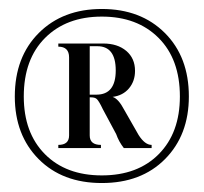

<svg xmlns="http://www.w3.org/2000/svg" viewBox="-20 -780 454 428"><path d="M13 -565Q13 -653 66.5 -706.5Q120 -760 207 -760Q294 -760 347.5 -706.5Q401 -653 401 -565Q401 -479 348 -425.5Q295 -372 207 -372Q119 -372 66 -425.5Q13 -479 13 -565ZM381 -565Q381 -648 333.5 -695.5Q286 -743 207 -743Q128 -743 80.5 -695.5Q33 -648 33 -565Q33 -484 80 -436.5Q127 -389 207 -389Q287 -389 334 -436.5Q381 -484 381 -565ZM110 -450V-457Q134 -457 134 -478V-652Q134 -676 110 -676V-683H210Q242 -683 261.5 -666.5Q281 -650 281 -622Q281 -599 267.5 -583Q254 -567 231 -564Q244 -560 257 -535L289 -479Q303 -457 318 -457V-450H256Q245 -464 239 -481L209 -537Q201 -554 196 -559Q192 -563 183 -563H180V-478Q180 -457 205 -457V-450ZM180 -569H195Q238 -569 238 -623Q238 -677 197 -677H180Z"/></svg>

Font: Gloock
Style: Regular
Weight: 400
Designer: Duarte Pinto
Foundry: Duarte Pinto
Version: Version 1.000